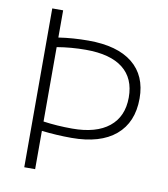

<svg xmlns="http://www.w3.org/2000/svg" viewBox="-82 -799 760 869"><g transform="rotate(10 298.0 -365.0)"><path d="M271 -572Q204 -572 138 -561V-219Q201 -210 271 -210Q381 -210 440 -257.5Q499 -305 499 -393Q499 -481 441 -526.5Q383 -572 271 -572ZM138 -176V0H88V-730H138V-605Q204 -615 275 -615Q408 -615 478 -558.5Q548 -502 548 -397Q548 -287 477.5 -227.5Q407 -168 275 -168Q207 -168 138 -176Z"/></g></svg>

Font: M PLUS 1p Light
Style: Regular
Weight: 300
Version: Version 1.061